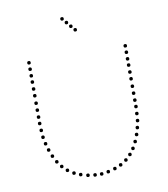

<svg xmlns="http://www.w3.org/2000/svg" viewBox="-98 -1004 955 1090"><g transform="rotate(-10 379.5 -459.0)"><path d="M117 -220Q107 -220 107 -230Q107 -240 117 -240Q127 -240 127 -230Q127 -220 117 -220ZM128 -182Q118 -182 118 -192Q118 -202 128 -202Q138 -202 138 -192Q138 -182 128 -182ZM143 -144Q133 -144 133 -154Q133 -164 143 -164Q153 -164 153 -154Q153 -144 143 -144ZM162 -108Q152 -108 152 -118Q152 -128 162 -128Q172 -128 172 -118Q172 -108 162 -108ZM104 -538Q94 -538 94 -548Q94 -558 104 -558Q114 -558 114 -548Q114 -538 104 -538ZM104 -499Q94 -499 94 -509Q94 -519 104 -519Q114 -519 114 -509Q114 -499 104 -499ZM104 -456Q94 -456 94 -466Q94 -476 104 -476Q114 -476 114 -466Q114 -456 104 -456ZM104 -376Q94 -376 94 -386Q94 -396 104 -396Q114 -396 114 -386Q114 -376 104 -376ZM104 -339Q94 -339 94 -349Q94 -359 104 -359Q114 -359 114 -349Q114 -339 104 -339ZM106 -299Q96 -299 96 -309Q96 -319 106 -319Q116 -319 116 -309Q116 -299 106 -299ZM109 -259Q99 -259 99 -269Q99 -279 109 -279Q119 -279 119 -269Q119 -259 109 -259ZM104 -689Q94 -689 94 -699Q94 -709 104 -709Q114 -709 114 -699Q114 -689 104 -689ZM104 -652Q94 -652 94 -662Q94 -672 104 -672Q114 -672 114 -662Q114 -652 104 -652ZM104 -614Q94 -614 94 -624Q94 -634 104 -634Q114 -634 114 -624Q114 -614 104 -614ZM104 -578Q94 -578 94 -588Q94 -598 104 -598Q114 -598 114 -588Q114 -578 104 -578ZM104 -416Q94 -416 94 -426Q94 -436 104 -436Q114 -436 114 -426Q114 -416 104 -416ZM185 -77Q175 -77 175 -87Q175 -97 185 -97Q195 -97 195 -87Q195 -77 185 -77ZM213 -50Q203 -50 203 -60Q203 -70 213 -70Q223 -70 223 -60Q223 -50 213 -50ZM247 -28Q237 -28 237 -38Q237 -48 247 -48Q257 -48 257 -38Q257 -28 247 -28ZM283 -13Q273 -13 273 -23Q273 -33 283 -33Q293 -33 293 -23Q293 -13 283 -13ZM323 -2Q313 -2 313 -12Q313 -22 323 -22Q333 -22 333 -12Q333 -2 323 -2ZM363 3Q353 3 353 -7Q353 -17 363 -17Q373 -17 373 -7Q373 3 363 3ZM646 -220Q636 -220 636 -230Q636 -240 646 -240Q656 -240 656 -230Q656 -220 646 -220ZM635 -182Q625 -182 625 -192Q625 -202 635 -202Q645 -202 645 -192Q645 -182 635 -182ZM620 -144Q610 -144 610 -154Q610 -164 620 -164Q630 -164 630 -154Q630 -144 620 -144ZM601 -108Q591 -108 591 -118Q591 -128 601 -128Q611 -128 611 -118Q611 -108 601 -108ZM659 -538Q649 -538 649 -548Q649 -558 659 -558Q669 -558 669 -548Q669 -538 659 -538ZM659 -499Q649 -499 649 -509Q649 -519 659 -519Q669 -519 669 -509Q669 -499 659 -499ZM659 -456Q649 -456 649 -466Q649 -476 659 -476Q669 -476 669 -466Q669 -456 659 -456ZM659 -376Q649 -376 649 -386Q649 -396 659 -396Q669 -396 669 -386Q669 -376 659 -376ZM659 -339Q649 -339 649 -349Q649 -359 659 -359Q669 -359 669 -349Q669 -339 659 -339ZM657 -299Q647 -299 647 -309Q647 -319 657 -319Q667 -319 667 -309Q667 -299 657 -299ZM654 -259Q644 -259 644 -269Q644 -279 654 -279Q664 -279 664 -269Q664 -259 654 -259ZM659 -689Q649 -689 649 -699Q649 -709 659 -709Q669 -709 669 -699Q669 -689 659 -689ZM659 -652Q649 -652 649 -662Q649 -672 659 -672Q669 -672 669 -662Q669 -652 659 -652ZM659 -614Q649 -614 649 -624Q649 -634 659 -634Q669 -634 669 -624Q669 -614 659 -614ZM659 -578Q649 -578 649 -588Q649 -598 659 -598Q669 -598 669 -588Q669 -578 659 -578ZM659 -416Q649 -416 649 -426Q649 -436 659 -436Q669 -436 669 -426Q669 -416 659 -416ZM578 -77Q568 -77 568 -87Q568 -97 578 -97Q588 -97 588 -87Q588 -77 578 -77ZM550 -50Q540 -50 540 -60Q540 -70 550 -70Q560 -70 560 -60Q560 -50 550 -50ZM516 -28Q506 -28 506 -38Q506 -48 516 -48Q526 -48 526 -38Q526 -28 516 -28ZM480 -13Q470 -13 470 -23Q470 -33 480 -33Q490 -33 490 -23Q490 -13 480 -13ZM440 -2Q430 -2 430 -12Q430 -22 440 -22Q450 -22 450 -12Q450 -2 440 -2ZM401 4Q391 4 391 -6Q391 -16 401 -16Q411 -16 411 -6Q411 4 401 4ZM395 -828Q385 -828 385 -838Q385 -848 395 -848Q405 -848 405 -838Q405 -828 395 -828ZM374 -852Q364 -852 364 -862Q364 -872 374 -872Q384 -872 384 -862Q384 -852 374 -852ZM353 -877Q343 -877 343 -887Q343 -897 353 -897Q363 -897 363 -887Q363 -877 353 -877ZM332 -902Q322 -902 322 -912Q322 -922 332 -922Q342 -922 342 -912Q342 -902 332 -902Z"/></g></svg>

Font: Raleway Dots
Style: Regular
Weight: 400
Designer: Matt McInerney, Pablo Impallari, Rodrigo Fuenzalida, Brenda Gallo
Foundry: Matt McInerney, Pablo Impallari, Rodrigo Fuenzalida, Brenda Gallo
Version: Version 1.000